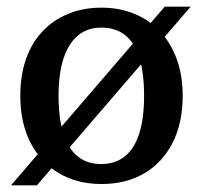

<svg xmlns="http://www.w3.org/2000/svg" viewBox="-20 -543 610 577"><path d="M13 14 475 -523H553L91 14ZM156 -255Q156 -187 170.5 -141.5Q185 -96 213.5 -73Q242 -50 284 -50Q326 -50 355 -73Q384 -96 398.5 -142Q413 -188 413 -255Q413 -323 399 -368.5Q385 -414 356.5 -437Q328 -460 285 -460Q243 -460 214.5 -436.5Q186 -413 171 -367.5Q156 -322 156 -255ZM41 -255Q41 -316 58 -365Q75 -414 107.5 -448.5Q140 -483 185 -501.5Q230 -520 285 -520Q339 -520 384 -501.5Q429 -483 461.5 -448Q494 -413 511.5 -364.5Q529 -316 529 -255Q529 -173 498.5 -113.5Q468 -54 413.5 -22Q359 10 285 10Q212 10 157 -22.5Q102 -55 71.5 -114.5Q41 -174 41 -255Z"/></svg>

Font: Roboto Serif 28pt Condensed Medium
Style: Regular
Weight: 500
Width: 3
Designer: Greg Gazdowicz
Foundry: Commercial Type
Version: Version 1.008